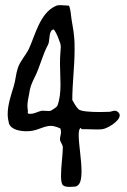

<svg xmlns="http://www.w3.org/2000/svg" viewBox="-20 -723 497 749"><path d="M252 6C260 6 268 5 273 5C293 2 298 -23 298 -55C298 -100 287 -160 287 -196C287 -210 289 -220 294 -224C296 -225 297 -219 299 -219H315C329 -219 343 -218 357 -218C365 -218 372 -218 379 -219C398 -221 447 -250 447 -273C447 -279 444 -285 434 -290C432 -291 430 -291 428 -291C422 -291 415 -288 409 -287C403 -287 387 -286 369 -286C336 -286 295 -288 286 -297C277 -306 268 -322 262 -333C262 -398 271 -463 271 -529C271 -546 271 -563 269 -581C267 -608 260 -636 257 -663C257 -670 252 -701 248 -701C239 -701 226 -703 215 -703C208 -703 201 -702 196 -699C135 -671 117 -584 92 -531C80 -507 59 -485 50 -459C42 -436 41 -411 34 -388C24 -355 10 -315 10 -278C10 -266 12 -253 15 -241C24 -217 58 -211 84 -211C119 -211 139 -225 162 -230C167 -231 172 -232 178 -232C186 -232 195 -230 206 -226C206 -225 215 -223 216 -221C217 -217 218 -212 218 -208C218 -199 214 -189 214 -180C214 -170 222 -163 224 -154C225 -152 225 -151 225 -149V-144C225 -121 218 -73 218 -38C218 -19 220 -5 226 0C232 5 242 6 252 6ZM99 -279C96 -279 93 -279 90 -280C89 -280 88 -284 88 -286C88 -287 89 -288 89 -289C88 -297 87 -304 87 -310C87 -326 90 -336 94 -359C97 -382 104 -399 115 -421C136 -462 145 -507 167 -548C175 -563 170 -586 179 -601C181 -605 184 -607 189 -608C193 -608 206 -580 208 -573C215 -555 217 -550 217 -541V-537C217 -527 214 -511 214 -475C214 -450 216 -421 216 -393C216 -363 213 -334 204 -311C202 -305 186 -296 180 -292C178 -291 174 -290 170 -290C162 -290 154 -291 148 -291H143C127 -288 115 -279 99 -279Z"/></svg>

Font: Ancial
Style: Regular
Weight: 400
Designer: Daytona Mess (Anne-Dauphine Borione)
Foundry: Daytona Mess (Anne-Dauphine Borione)
Version: Version 1.000;Glyphs 3.2 (3192)